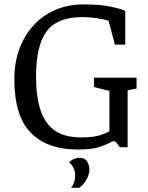

<svg xmlns="http://www.w3.org/2000/svg" viewBox="-20 -680 686 887"><path d="M339.5 10.8Q197.9 10.8 122.1 -66.8Q46.2 -144.3 46.2 -315.9Q46.2 -388.6 68.6 -451.2Q90.9 -513.7 132.7 -560.4Q174.5 -607.1 233.8 -633.4Q293.1 -659.6 367 -659.6Q443.8 -659.6 492.6 -649Q541.5 -638.5 558.7 -629.5V-474.1H510.7L481.8 -583.6Q461.2 -591 427 -596Q392.8 -601.1 362 -601.1Q244.9 -601.1 195.7 -535.8Q146.5 -470.4 146.5 -326Q146.5 -234.9 166.8 -172.2Q187.2 -109.5 232.7 -77.3Q278.3 -45.2 354.6 -45.2Q387.6 -45.2 409.7 -48.3Q431.8 -51.4 449.4 -57.5Q466.9 -63.6 485.5 -73.8V-259.8L414.2 -278V-321.2H610.8V-270.8L569.6 -263V0H534.2L512.5 -26.8H498.6Q480.2 -15.4 444.2 -2.3Q408.2 10.8 339.5 10.8ZM308.6 187.5Q327.3 163.7 327.3 131.9Q327.3 114.3 320.8 98.6Q314.3 83 299.4 70.3Q310.4 58.5 323.4 53.6Q336.4 48.7 345.8 48.7Q371.5 48.7 382.2 65.7Q392.9 82.7 392.9 100.6Q392.9 121.6 384.7 139.6Q376.5 157.5 365.7 169.8Q354.9 182 345.8 187.5Z"/></svg>

Font: Faustina Light
Style: Regular
Weight: 300
Designer: Alfonso Garcia
Foundry: http://www.omnibus-type.com
Version: Version 1.200